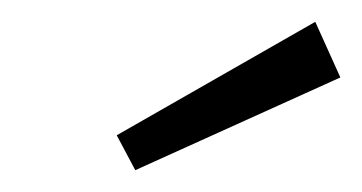

<svg xmlns="http://www.w3.org/2000/svg" viewBox="-20 -801 332 176"><path d="M269 -781 292 -730 104 -645 87 -677Z"/></svg>

Font: Fira Sans Condensed Light
Style: Italic
Weight: 300
Width: 3
Italic angle: -8°
Designer: Carrois Corporate & Edenspiekermann AG
Foundry: Carrois Corporate GbR & Edenspiekermann AG
Version: Version 4.203